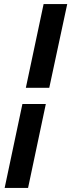

<svg xmlns="http://www.w3.org/2000/svg" viewBox="-20 -720 360 951"><path d="M224 -285H108L196 -700H313ZM3 211 91 -205H207L119 211Z"/></svg>

Font: Rosa Sans SemiBold
Style: Italic
Weight: 600
Italic angle: -12°
Designer: Pentagram / MCKL
Foundry: Pentagram / MCKL
Version: Version 1.005;September 16, 2019;FontCreator 11.5.0.2425 64-